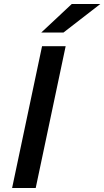

<svg xmlns="http://www.w3.org/2000/svg" viewBox="-20 -948 526 968"><path d="M41 0 192 -715H311L160 0ZM188 -784 342 -928H486L300 -784Z"/></svg>

Font: Wix Madefor Text SemiBold
Style: Italic
Weight: 600
Italic angle: -12°
Designer: Dalton Maag Ltd
Foundry: Dalton Maag Ltd
Version: Version 3.100